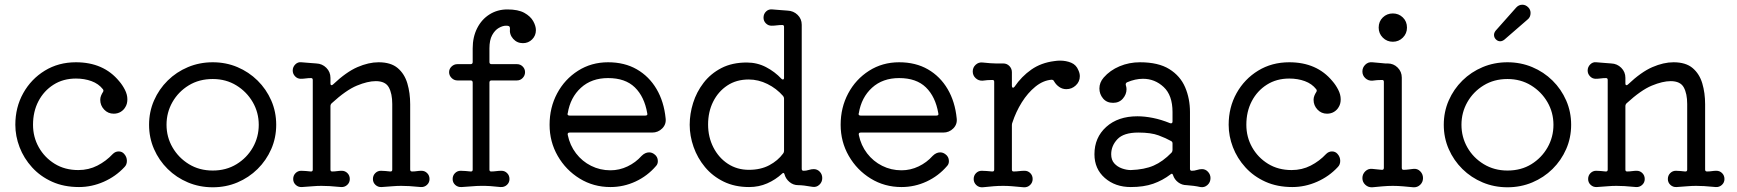

<svg xmlns="http://www.w3.org/2000/svg" viewBox="-20 -776 7366 814"><path d="M506 -124Q518 -111 518 -94Q518 -78 508 -68Q471 -28 420 -5.5Q369 17 315 17Q251 17 201 -5.5Q151 -28 116 -66.5Q81 -105 63 -152Q45 -199 45 -247Q45 -321 78.5 -381Q112 -441 170 -476.5Q228 -512 302 -512Q419 -512 485 -432Q499 -416 509.5 -395.5Q520 -375 520 -355Q520 -336 512 -323Q505 -310 492 -302Q479 -294 462 -294Q438 -294 421.5 -311.5Q405 -329 405 -353Q405 -362 408.5 -370.5Q412 -379 416 -385Q421 -392 416 -398Q398 -421 368 -432Q338 -443 302 -443Q248 -443 207 -417Q166 -391 143 -347Q120 -303 120 -247Q120 -195 144.5 -151.5Q169 -108 212 -81.5Q255 -55 312 -55Q356 -55 393 -74Q430 -93 458 -123Q469 -134 483 -134Q497 -134 506 -124Z M882 18Q826 18 777 -2.5Q728 -23 691 -59.5Q654 -96 633 -144Q612 -192 612 -247Q612 -302 633 -350Q654 -398 691 -434.5Q728 -471 777 -491.5Q826 -512 882 -512Q938 -512 986.5 -491.5Q1035 -471 1072 -434.5Q1109 -398 1130 -350Q1151 -302 1151 -247Q1151 -192 1130 -144Q1109 -96 1072 -59.5Q1035 -23 986.5 -2.5Q938 18 882 18ZM882 -53Q939 -53 983 -80Q1027 -107 1052 -151Q1077 -195 1077 -247Q1077 -299 1051.5 -343Q1026 -387 982 -414Q938 -441 882 -441Q824 -441 780 -414Q736 -387 711 -343Q686 -299 686 -247Q686 -195 711.5 -151Q737 -107 781 -80Q825 -53 882 -53Z M1767 -52Q1781 -52 1791 -42Q1801 -32 1801 -17Q1801 -2 1790 8Q1779 18 1764 17Q1733 14 1715 13Q1697 12 1681 12Q1663 12 1645.5 13.5Q1628 15 1598 17Q1583 18 1572 8Q1561 -2 1561 -17Q1561 -32 1571 -42Q1581 -52 1595 -52Q1604 -52 1614 -51Q1624 -50 1634 -49H1636Q1643 -49 1643 -57V-335Q1643 -379 1628.5 -405.5Q1614 -432 1573 -432Q1539 -432 1493 -413Q1447 -394 1386 -338Q1381 -333 1381 -326V-57Q1381 -49 1388 -49Q1399 -49 1409 -50.5Q1419 -52 1429 -52Q1443 -52 1453 -42Q1463 -32 1463 -17Q1463 -2 1452 8Q1441 18 1426 17Q1395 14 1377 13Q1359 12 1343 12Q1325 12 1307.5 13.5Q1290 15 1260 17Q1245 18 1234 8Q1223 -2 1223 -17Q1223 -32 1233 -42Q1243 -52 1257 -52Q1267 -52 1277 -51Q1287 -50 1297 -49H1299Q1306 -49 1306 -57V-437Q1306 -445 1299 -445Q1287 -445 1276.5 -443.5Q1266 -442 1255 -442Q1241 -442 1231 -452.5Q1221 -463 1221 -477Q1221 -492 1232 -503Q1243 -514 1258 -512Q1272 -511 1288.5 -509.5Q1305 -508 1321 -507Q1346 -506 1363.5 -488.5Q1381 -471 1381 -446V-422Q1381 -416 1384.5 -415Q1388 -414 1392 -418Q1448 -471 1495.5 -491.5Q1543 -512 1585 -512Q1637 -512 1666 -487.5Q1695 -463 1707 -422.5Q1719 -382 1719 -334V-57Q1719 -49 1727 -49Q1738 -49 1747.5 -50.5Q1757 -52 1767 -52Z M2131 -736Q2177 -736 2203 -721.5Q2229 -707 2240.5 -686.5Q2252 -666 2252 -648Q2252 -625 2236 -609Q2220 -593 2197 -593Q2172 -593 2155.5 -611.5Q2139 -630 2142 -655Q2142 -665 2135 -666Q2133 -667 2125 -667Q2111 -667 2094.5 -657.5Q2078 -648 2066.5 -627Q2055 -606 2055 -571V-513Q2055 -504 2064 -504H2172Q2186 -504 2196 -494Q2206 -484 2206 -470Q2206 -456 2196 -445.5Q2186 -435 2172 -435H2064Q2055 -435 2055 -426V-57Q2055 -49 2062 -49Q2073 -49 2084 -50.5Q2095 -52 2106 -52Q2120 -52 2130 -42Q2140 -32 2140 -17Q2140 -2 2129 8Q2118 18 2102 17Q2073 14 2058.5 13Q2044 12 2036.5 12Q2029 12 2019 12Q2008 12 2000.5 12.5Q1993 13 1979.5 14Q1966 15 1937 17Q1921 18 1910 8Q1899 -2 1899 -17Q1899 -32 1909 -42Q1919 -52 1933 -52Q1943 -52 1954 -51Q1965 -50 1975 -49H1977Q1984 -49 1984 -57V-426Q1984 -435 1975 -435H1919Q1905 -435 1894.5 -445.5Q1884 -456 1884 -470Q1884 -484 1894.5 -494Q1905 -504 1919 -504H1975Q1984 -504 1984 -513V-571Q1984 -619 2003 -656.5Q2022 -694 2055.5 -715Q2089 -736 2131 -736Z M2745 -214H2395Q2385 -214 2387 -204Q2396 -160 2422 -126Q2448 -92 2486 -73Q2524 -54 2568 -54Q2606 -54 2640.5 -70.5Q2675 -87 2700 -115Q2715 -130 2732 -130Q2743 -130 2753 -123Q2769 -112 2769 -93Q2769 -80 2761 -72Q2725 -30 2674.5 -6.5Q2624 17 2568 17Q2496 17 2437.5 -19Q2379 -55 2344.5 -115Q2310 -175 2310 -247Q2310 -320 2342 -380Q2374 -440 2430.5 -476Q2487 -512 2558 -512Q2628 -512 2680 -482Q2732 -452 2763.5 -398.5Q2795 -345 2802 -274Q2805 -249 2787.5 -231.5Q2770 -214 2745 -214ZM2558 -445Q2488 -445 2443 -404Q2398 -363 2387 -296Q2387 -295 2386.5 -294.5Q2386 -294 2386 -293Q2386 -286 2395 -286H2716Q2727 -286 2724 -296Q2712 -366 2671.5 -405.5Q2631 -445 2558 -445Z M3430 -59Q3445 -59 3455.5 -48Q3466 -37 3466 -21Q3466 -4 3453.5 7.5Q3441 19 3424 16Q3385 9 3364 9Q3343 9 3327 -4.5Q3311 -18 3306 -37Q3303 -47 3296 -40Q3268 -14 3232.5 1.5Q3197 17 3156 17Q3095 17 3048 -6Q3001 -29 2969 -67.5Q2937 -106 2920.5 -153Q2904 -200 2904 -247Q2904 -293 2918.5 -339.5Q2933 -386 2963 -425Q2993 -464 3038.5 -487.5Q3084 -511 3146 -511Q3190 -511 3227.5 -491.5Q3265 -472 3293 -442Q3296 -439 3299 -439Q3304 -439 3304 -446V-662Q3304 -670 3297 -670Q3285 -670 3273.5 -668.5Q3262 -667 3251 -667Q3237 -667 3227 -677Q3217 -687 3217 -701Q3217 -717 3228 -727.5Q3239 -738 3255 -736Q3269 -735 3286 -733.5Q3303 -732 3319 -731Q3344 -730 3361.5 -713Q3379 -696 3379 -671V-60Q3379 -52 3387 -52Q3398 -52 3409 -55.5Q3420 -59 3430 -59ZM3155 -56Q3205 -56 3241.5 -75.5Q3278 -95 3300 -125Q3304 -130 3304 -136V-358Q3304 -364 3300 -369Q3272 -401 3233.5 -420Q3195 -439 3154 -439Q3102 -439 3063.5 -413.5Q3025 -388 3003.5 -345Q2982 -302 2982 -248Q2982 -195 3004.5 -151Q3027 -107 3066 -81.5Q3105 -56 3155 -56Z M3979 -214H3629Q3619 -214 3621 -204Q3630 -160 3656 -126Q3682 -92 3720 -73Q3758 -54 3802 -54Q3840 -54 3874.5 -70.5Q3909 -87 3934 -115Q3949 -130 3966 -130Q3977 -130 3987 -123Q4003 -112 4003 -93Q4003 -80 3995 -72Q3959 -30 3908.5 -6.5Q3858 17 3802 17Q3730 17 3671.5 -19Q3613 -55 3578.5 -115Q3544 -175 3544 -247Q3544 -320 3576 -380Q3608 -440 3664.5 -476Q3721 -512 3792 -512Q3862 -512 3914 -482Q3966 -452 3997.5 -398.5Q4029 -345 4036 -274Q4039 -249 4021.5 -231.5Q4004 -214 3979 -214ZM3792 -445Q3722 -445 3677 -404Q3632 -363 3621 -296Q3621 -295 3620.5 -294.5Q3620 -294 3620 -293Q3620 -286 3629 -286H3950Q3961 -286 3958 -296Q3946 -366 3905.5 -405.5Q3865 -445 3792 -445Z M4552 -478Q4558 -465 4558 -453Q4558 -430 4541 -414Q4524 -398 4501 -398Q4484 -398 4470.5 -407.5Q4457 -417 4449 -431Q4446 -438 4438 -438Q4402 -435 4369.5 -408.5Q4337 -382 4312 -342Q4287 -302 4272 -256Q4270 -252 4270 -245V-57Q4270 -49 4277 -49Q4289 -49 4300.5 -50.5Q4312 -52 4324 -52Q4338 -52 4348 -42Q4358 -32 4358 -17Q4358 -2 4347 8.5Q4336 19 4320 18Q4289 15 4270 13.5Q4251 12 4233 12Q4212 12 4193.5 13.5Q4175 15 4146 18Q4130 19 4119 8.5Q4108 -2 4108 -17Q4108 -32 4118 -42Q4128 -52 4142 -52Q4152 -52 4163.5 -51Q4175 -50 4186 -49H4188Q4195 -49 4195 -57V-429Q4195 -437 4188 -437Q4166 -437 4146 -434Q4129 -433 4116.5 -444.5Q4104 -456 4104 -473Q4104 -490 4116.5 -501.5Q4129 -513 4146 -511Q4167 -509 4178.5 -508Q4190 -507 4201.5 -507Q4213 -507 4233 -507Q4249 -507 4259.5 -496Q4270 -485 4270 -470V-412Q4270 -406 4273.5 -404.5Q4277 -403 4281 -408Q4311 -452 4352.5 -481Q4394 -510 4450 -517Q4456 -518 4462 -518.5Q4468 -519 4474 -519Q4500 -519 4521.5 -510Q4543 -501 4552 -478Z M5076 -59Q5091 -59 5101.5 -47.5Q5112 -36 5112 -21Q5112 -3 5099 8.5Q5086 20 5069 17Q5056 14 5041 12Q5026 10 5011 9Q4991 9 4975 -3Q4959 -15 4953 -34Q4950 -43 4943 -37Q4909 -11 4869 3Q4829 17 4774 17Q4708 17 4664 -21.5Q4620 -60 4620 -122Q4620 -193 4670 -238Q4720 -283 4802 -283Q4833 -283 4868 -276Q4903 -269 4940 -254Q4941 -254 4942 -253.5Q4943 -253 4944 -253Q4951 -253 4951 -261V-301Q4951 -372 4913.5 -407Q4876 -442 4826 -442Q4793 -442 4758 -427Q4751 -423 4753 -415Q4756 -406 4756 -398Q4756 -376 4740.5 -358Q4725 -340 4699 -340Q4672 -340 4656.5 -358.5Q4641 -377 4641 -401Q4641 -426 4659 -447Q4686 -478 4726.5 -495Q4767 -512 4813 -512Q4891 -512 4937.5 -483Q4984 -454 5004.5 -406Q5025 -358 5025 -301V-60Q5025 -52 5033 -52Q5044 -52 5055 -55.5Q5066 -59 5076 -59ZM4774 -55Q4832 -57 4871 -74Q4910 -91 4947 -129Q4951 -134 4951 -140V-168Q4951 -175 4945 -178Q4924 -190 4892 -202Q4860 -214 4806 -214Q4744 -214 4717.5 -186Q4691 -158 4691 -122Q4691 -98 4704 -83.5Q4717 -69 4736.5 -62Q4756 -55 4774 -55Z M5650 -124Q5662 -111 5662 -94Q5662 -78 5652 -68Q5615 -28 5564 -5.5Q5513 17 5459 17Q5395 17 5345 -5.5Q5295 -28 5260 -66.5Q5225 -105 5207 -152Q5189 -199 5189 -247Q5189 -321 5222.5 -381Q5256 -441 5314 -476.5Q5372 -512 5446 -512Q5563 -512 5629 -432Q5643 -416 5653.5 -395.5Q5664 -375 5664 -355Q5664 -336 5656 -323Q5649 -310 5636 -302Q5623 -294 5606 -294Q5582 -294 5565.5 -311.5Q5549 -329 5549 -353Q5549 -362 5552.5 -370.5Q5556 -379 5560 -385Q5565 -392 5560 -398Q5542 -421 5512 -432Q5482 -443 5446 -443Q5392 -443 5351 -417Q5310 -391 5287 -347Q5264 -303 5264 -247Q5264 -195 5288.5 -151.5Q5313 -108 5356 -81.5Q5399 -55 5456 -55Q5500 -55 5537 -74Q5574 -93 5602 -123Q5613 -134 5627 -134Q5641 -134 5650 -124Z M5885 -599Q5860 -599 5842.5 -616.5Q5825 -634 5825 -659Q5825 -685 5842.5 -702Q5860 -719 5885 -719Q5910 -719 5927.5 -702Q5945 -685 5945 -659Q5945 -634 5927.5 -616.5Q5910 -599 5885 -599ZM5798 18Q5781 19 5768.5 7.5Q5756 -4 5756 -21Q5756 -38 5768.5 -50Q5781 -62 5798 -60Q5807 -59 5817.5 -58Q5828 -57 5838 -56H5840Q5847 -56 5847 -65V-429Q5847 -437 5840 -437Q5818 -437 5798 -434Q5781 -433 5768.5 -444.5Q5756 -456 5756 -473Q5756 -490 5768.5 -502Q5781 -514 5798 -512Q5826 -510 5837 -508.5Q5848 -507 5852.5 -507Q5857 -507 5863 -507Q5888 -507 5905.5 -489.5Q5923 -472 5923 -447V-65Q5923 -56 5930 -56Q5941 -56 5951.5 -57.5Q5962 -59 5972 -60Q5989 -62 6001 -50Q6013 -38 6013 -21Q6013 -4 6001 7.5Q5989 19 5972 18Q5952 16 5929 14Q5906 12 5885 12Q5864 12 5841 14Q5818 16 5798 18Z M6456 -693 6358 -608Q6349 -601 6340 -601Q6330 -601 6322 -609Q6314 -617 6314 -628Q6314 -637 6321 -646L6408 -744Q6419 -756 6434 -756Q6448 -756 6459 -745Q6469 -735 6469 -721Q6469 -703 6456 -693ZM6371 18Q6315 18 6266 -2.5Q6217 -23 6180 -59.5Q6143 -96 6122 -144Q6101 -192 6101 -247Q6101 -302 6122 -350Q6143 -398 6180 -434.5Q6217 -471 6266 -491.5Q6315 -512 6371 -512Q6427 -512 6476 -491.5Q6525 -471 6562 -434.5Q6599 -398 6620 -350Q6641 -302 6641 -247Q6641 -192 6620 -144Q6599 -96 6562 -59.5Q6525 -23 6476 -2.5Q6427 18 6371 18ZM6371 -53Q6429 -53 6472.5 -80Q6516 -107 6541 -151Q6566 -195 6566 -247Q6566 -299 6540.5 -343Q6515 -387 6471 -414Q6427 -441 6371 -441Q6314 -441 6270 -414Q6226 -387 6201 -343Q6176 -299 6176 -247Q6176 -195 6201 -151Q6226 -107 6270.5 -80Q6315 -53 6371 -53Z M7257 -52Q7271 -52 7281 -42Q7291 -32 7291 -17Q7291 -2 7280 8Q7269 18 7254 17Q7223 14 7205 13Q7187 12 7171 12Q7153 12 7135.5 13.5Q7118 15 7088 17Q7073 18 7062 8Q7051 -2 7051 -17Q7051 -32 7061 -42Q7071 -52 7085 -52Q7094 -52 7104 -51Q7114 -50 7124 -49H7126Q7133 -49 7133 -57V-335Q7133 -379 7118.5 -405.5Q7104 -432 7063 -432Q7029 -432 6983 -413Q6937 -394 6876 -338Q6871 -333 6871 -326V-57Q6871 -49 6878 -49Q6889 -49 6899 -50.5Q6909 -52 6919 -52Q6933 -52 6943 -42Q6953 -32 6953 -17Q6953 -2 6942 8Q6931 18 6916 17Q6885 14 6867 13Q6849 12 6833 12Q6815 12 6797.5 13.5Q6780 15 6750 17Q6735 18 6724 8Q6713 -2 6713 -17Q6713 -32 6723 -42Q6733 -52 6747 -52Q6757 -52 6767 -51Q6777 -50 6787 -49H6789Q6796 -49 6796 -57V-437Q6796 -445 6789 -445Q6777 -445 6766.5 -443.5Q6756 -442 6745 -442Q6731 -442 6721 -452.5Q6711 -463 6711 -477Q6711 -492 6722 -503Q6733 -514 6748 -512Q6762 -511 6778.5 -509.5Q6795 -508 6811 -507Q6836 -506 6853.5 -488.5Q6871 -471 6871 -446V-422Q6871 -416 6874.5 -415Q6878 -414 6882 -418Q6938 -471 6985.5 -491.5Q7033 -512 7075 -512Q7127 -512 7156 -487.5Q7185 -463 7197 -422.5Q7209 -382 7209 -334V-57Q7209 -49 7217 -49Q7228 -49 7237.5 -50.5Q7247 -52 7257 -52Z"/></svg>

Font: Kiwi Maru
Style: Regular
Weight: 400
Designer: Hiroki-Chan
Version: Version 1.100